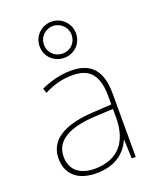

<svg xmlns="http://www.w3.org/2000/svg" viewBox="-151 -899 812 998"><g transform="rotate(-20 255.5 -400.5)"><path d="M256 -611C311 -611 356 -652 356 -711C356 -766 311 -811 256 -811C201 -811 155 -768 155 -711C155 -651 202 -611 256 -611ZM256 -635C211 -635 179 -669 179 -711C179 -753 212 -787 256 -787C297 -787 332 -753 332 -711C332 -669 301 -635 256 -635ZM264 -537C205 -537 150 -522 97 -498L106 -472C163 -501 211 -512 264 -512C357 -512 402 -463 402 -343V-300L299 -294C142 -285 48 -234 48 -129C48 -45 102 10 208 10C316 10 372 -42 400 -103H402L406 0H428V-350C428 -480 373 -537 264 -537ZM301 -270 402 -275V-220C400 -99 341 -15 208 -15C123 -15 76 -58 76 -129C76 -222 165 -263 301 -270Z"/></g></svg>

Font: Noto Sans Thai Looped Thin
Style: Regular
Weight: 100
Designer: Sasikarn Vongin, Ben Mitchell
Foundry: The Fontpad Ltd
Version: Version 1.001